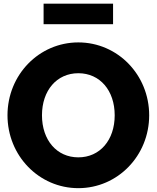

<svg xmlns="http://www.w3.org/2000/svg" viewBox="-20 -990 836 1025"><path d="M20 -374.5C20 -158.6 188.2 14.5 398.2 14.5C608.2 14.5 776.4 -158.6 776.4 -374.5C776.4 -590.5 608.2 -763.6 398.2 -763.6C188.2 -763.6 20 -590.5 20 -374.5ZM204.1 -374.5C204.1 -507.3 283.2 -599.1 398.2 -599.1C513.2 -599.1 592.3 -507.3 592.3 -374.5C592.3 -241.8 513.2 -150 398.2 -150C283.2 -150 204.1 -241.8 204.1 -374.5ZM583.6 -860.9V-970.5H212.7V-860.9Z"/></svg>

Font: Spartan MB ExtBd
Style: Regular
Weight: 800
Designer: Matt Bailey, Mirko Velimirovic
Foundry: Matt Bailey
Version: Version 1.005